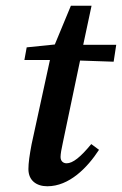

<svg xmlns="http://www.w3.org/2000/svg" viewBox="-20 -635 425 669"><path d="M90 -132C83 -95 79 -67 79 -46C79 -6 107 14 145 14C221 14 284 -50 325 -113L298 -133C261 -88 234 -66 212 -66C201 -66 191 -73 191 -88C191 -98 194 -116 199 -138L259 -424L376 -420L385 -479H270L299 -615H227L171 -480L73 -470L65 -426H154Z"/></svg>

Font: Source Serif Pro Semibold
Style: Italic
Weight: 600
Italic angle: -12°
Designer: Frank Grießhammer
Foundry: Adobe Systems Incorporated
Version: Version 3.001;hotconv 1.0.111;makeotfexe 2.5.65597